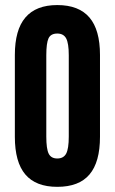

<svg xmlns="http://www.w3.org/2000/svg" viewBox="-20 -721 449 751"><path d="M38.1 -186V-505.9Q38.1 -604 79.1 -652.3Q120.6 -701.2 204.1 -701.2Q288.6 -701.2 330.1 -652.3Q371.1 -604 371.1 -505.9V-186Q371.1 -86.9 330.1 -38.6Q289.1 9.8 204.1 9.8Q120.1 9.8 79.1 -38.6Q38.1 -86.9 38.1 -186ZM249 -187V-504.9Q249 -551.8 238.8 -570.8Q228.5 -589.8 204.1 -589.8Q178.7 -589.8 169.9 -571.3Q161.1 -552.7 161.1 -504.9V-187Q161.1 -138.7 170.4 -120.1Q179.7 -101.1 204.1 -101.1Q228.5 -101.1 238.8 -120.1Q249 -139.2 249 -187Z"/></svg>

Font: D-DIN Condensed
Style: DINCondensed-Bold
Weight: 700
Width: 3
Designer: Charles Nix
Foundry: Datto Inc.
Version: Version 1.10